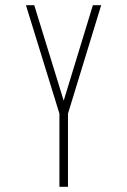

<svg xmlns="http://www.w3.org/2000/svg" viewBox="-20 -720 490 740"><path d="M209 0V-282L80 -700H112L225.5 -332L338 -700H370L242 -282V0Z"/></svg>

Font: Trispace Condensed Thin
Style: Regular
Weight: 100
Width: 3
Designer: Tyler Finck
Foundry: Etcetera Type Company
Version: Version 1.210; ttfautohint (v1.8.3)